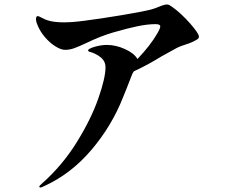

<svg xmlns="http://www.w3.org/2000/svg" viewBox="-20 -791 1040 859"><path d="M870 -627Q870 -619 861 -614Q840 -601 811 -592Q788 -585 772 -577L703 -539Q640 -500 579 -472Q573 -464 571 -458L546 -394L531 -357Q481 -229 389.5 -121Q298 -13 177 42Q165 48 161 48Q156 48 156 43Q156 40 169 29Q259 -51 323 -154Q387 -257 419.5 -349.5Q452 -442 452 -490Q452 -517 430.5 -534.5Q409 -552 379 -560Q374 -562 374 -565Q374 -573 403 -581.5Q432 -590 459 -590Q498 -590 539 -571.5Q580 -553 595 -527Q654 -589 684 -642Q697 -664 697 -673Q697 -683 676 -683Q641 -683 597 -674Q553 -665 487 -646Q431 -630 365 -598Q331 -582 311 -575Q291 -568 271 -568Q253 -568 228 -583.5Q203 -599 180 -626Q157 -653 145 -686Q141 -697 141 -705Q141 -719 149 -719Q153 -719 166 -712Q179 -705 190 -701Q219 -691 265 -691Q304 -691 356 -698Q428 -707 526.5 -723.5Q625 -740 658 -749Q666 -751 675 -754.5Q684 -758 689 -760Q715 -771 727 -771Q733 -771 739 -767.5Q745 -764 752 -759Q792 -730 831 -685.5Q870 -641 870 -627Z"/></svg>

Font: Shippori Mincho ExtraBold
Style: Regular
Weight: 800
Designer: FONTDASU
Foundry: FONTDASU / Google Inc. / but / Adobe
Version: Version 3.110; ttfautohint (v1.8.3)